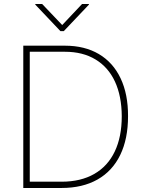

<svg xmlns="http://www.w3.org/2000/svg" viewBox="-20 -934 715 954"><path d="M95.7 0V-707H302.7Q400.9 -707 471.4 -665.3Q542 -623.5 579.3 -544.7Q616.7 -465.8 616.2 -356.4Q616.2 -244.1 577.4 -164.1Q538.6 -84 464.4 -42Q390.1 0 286.1 0ZM286.1 -31.2Q381.3 -31.2 448.5 -69.8Q515.6 -108.4 550.3 -181.4Q585 -254.4 585 -356.4Q584.5 -456.5 551.3 -528.3Q518.1 -600.1 454.8 -638.4Q391.6 -676.8 302.7 -676.8H127.9V-31.2ZM289.1 -809.6 387.7 -914.1H421.9V-911.1L296.9 -779.3H280.3L155.3 -911.1V-914.1H189.5Z"/></svg>

Font: Pretendard Std Thin
Style: Regular
Weight: 100
Designer: Base glyphs from Inter by Rasmus Andersson; Hangeul glyphs from Noto Sans CJK(Source Han Sans) by Jang Soo-young and Kan
Foundry: Kil Hyung-jin
Version: Version 1.309